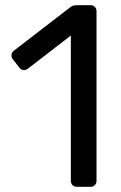

<svg xmlns="http://www.w3.org/2000/svg" viewBox="-20 -720 468 740"><path d="M276 0Q266 0 259.5 -6.5Q253 -13 253 -23V-583L87 -455Q79 -449 70 -450Q61 -451 55 -459L29 -492Q23 -501 24.5 -510Q26 -519 34 -525L252 -693Q259 -698 265 -699Q271 -700 278 -700H329Q339 -700 345.5 -693.5Q352 -687 352 -677V-23Q352 -13 345.5 -6.5Q339 0 329 0Z"/></svg>

Font: DVN-Rubik
Style: Regular
Weight: 400
Designer: Hubert and Fischer
Foundry: Hubert & Fischer
Version: Version 2.102